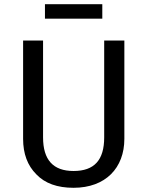

<svg xmlns="http://www.w3.org/2000/svg" viewBox="-20 -882 702 914"><path d="M467 -862H194V-793H467ZM572 -689H476V-228C476 -120 429 -68 330 -68C233 -68 185 -121 185 -228V-689H90V-221C90 -150 111 -94 153 -52C194 -9 253 12 330 12C483 12 572 -83 572 -221Z"/></svg>

Font: Fira Sans
Style: Regular
Weight: 400
Designer: Carrois Corporate & Edenspiekermann AG
Foundry: Carrois Corporate GbR & Edenspiekermann AG
Version: Version 4.203